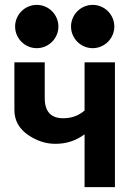

<svg xmlns="http://www.w3.org/2000/svg" viewBox="-20 -768 545 788"><path d="M451.7 0H327.1V-216.8Q274.9 -177.7 207.5 -177.7Q149.4 -177.7 97.2 -212.9Q39.1 -251.5 39.1 -316.9V-512.2H163.6V-365.7Q163.6 -282.7 239.3 -282.7Q291 -282.7 327.1 -314.5V-512.2H451.7ZM130.9 -570.3Q113.3 -570.3 96.9 -577.1Q80.6 -584 68.1 -596.4Q55.7 -608.9 48.8 -625.2Q42 -641.6 42 -659.2Q42 -676.8 48.8 -693.1Q55.7 -709.5 68.1 -721.9Q80.6 -734.4 96.9 -741.2Q113.3 -748 130.9 -748Q148.4 -748 164.8 -741.2Q181.2 -734.4 193.6 -721.9Q206.1 -709.5 212.9 -693.1Q219.7 -676.8 219.7 -659.2Q219.7 -641.6 212.9 -625.2Q206.1 -608.9 193.6 -596.4Q181.2 -584 164.8 -577.1Q148.4 -570.3 130.9 -570.3ZM360.4 -570.3Q342.8 -570.3 326.4 -577.1Q310.1 -584 297.6 -596.4Q285.2 -608.9 278.3 -625.2Q271.5 -641.6 271.5 -659.2Q271.5 -676.8 278.3 -693.1Q285.2 -709.5 297.6 -721.9Q310.1 -734.4 326.4 -741.2Q342.8 -748 360.4 -748Q377.9 -748 394.3 -741.2Q410.6 -734.4 423.1 -721.9Q435.5 -709.5 442.4 -693.1Q449.2 -676.8 449.2 -659.2Q449.2 -641.6 442.4 -625.2Q435.5 -608.9 423.1 -596.4Q410.6 -584 394.3 -577.1Q377.9 -570.3 360.4 -570.3Z"/></svg>

Font: Cadman
Style: Bold
Weight: 700
Designer: Paul James MIller
Foundry: High-Logic / Made with FontCreator
Version: Version 2.114;March 28, 2021;FontCreator 13.0.0.2683 64-bit